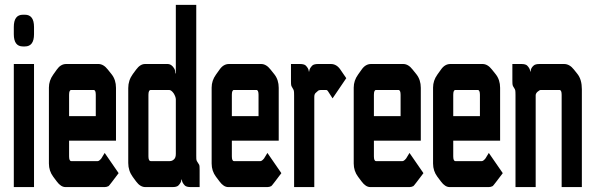

<svg xmlns="http://www.w3.org/2000/svg" viewBox="-20 -760 2397 780"><path d="M118.2 0H36.1V-500H118.2ZM81.1 -700.2Q118.2 -700.2 118.2 -650.4V-621.1Q118.2 -571.3 81.1 -571.3H73.2Q36.1 -571.3 36.1 -621.1V-650.4Q36.1 -700.2 73.2 -700.2Z M405.3 -138.7 461.9 -56.6 434.6 -20.5Q421.9 -3.9 420.9 -3.9Q413.1 0 405.3 0H246.1Q227.5 0 210.9 -22.5L196.3 -42Q178.7 -65.4 178.7 -95.7V-404.3Q178.7 -432.6 196.3 -457L210.9 -477.5Q226.6 -500 249 -500H379.9Q400.4 -500 418 -477.5L433.6 -458Q451.2 -435.5 451.2 -403.3V-188.5H260.7V-125Q260.7 -105.5 269.5 -105.5H377Q382.8 -105.5 391.6 -116.2Q394.5 -120.1 405.3 -138.7ZM369.1 -288.1V-375Q369.1 -394.5 360.4 -394.5H269.5Q260.7 -394.5 260.7 -375V-288.1Z M570.3 0Q549.8 0 533.2 -22.5L519.5 -41Q501 -66.4 501 -97.7V-402.3Q501 -433.6 519.5 -459L533.2 -477.5Q549.8 -500 569.3 -500H660.2Q677.7 -500 688.5 -480.5Q692.4 -473.6 692.4 -461.9H694.3V-740.2H777.3V-127.9Q777.3 -111.3 778.3 -109.4Q779.3 -105.5 784.2 -98.6Q788.1 -92.8 789.6 -89.8Q791 -86.9 791 -69.3V0H754.9Q738.3 0 731.4 -5.9Q718.8 -18.6 718.8 -30.3H716.8Q716.8 -18.6 704.1 -5.9Q697.3 0 680.7 0ZM667 -394.5H592.8Q583 -394.5 583 -375V-125Q583 -105.5 592.8 -105.5H669.9Q679.7 -105.5 687.5 -113.3Q694.3 -120.1 694.3 -134.8V-357.4Q693.4 -368.2 685.5 -380.9Q675.8 -394.5 667 -394.5Z M1066.4 -138.7 1123 -56.6 1095.7 -20.5Q1083 -3.9 1082 -3.9Q1074.2 0 1066.4 0H907.2Q888.7 0 872.1 -22.5L857.4 -42Q839.8 -65.4 839.8 -95.7V-404.3Q839.8 -432.6 857.4 -457L872.1 -477.5Q887.7 -500 910.2 -500H1041Q1061.5 -500 1079.1 -477.5L1094.7 -458Q1112.3 -435.5 1112.3 -403.3V-188.5H921.9V-125Q921.9 -105.5 930.7 -105.5H1038.1Q1043.9 -105.5 1052.7 -116.2Q1055.7 -120.1 1066.4 -138.7ZM1030.3 -288.1V-375Q1030.3 -394.5 1021.5 -394.5H930.7Q921.9 -394.5 921.9 -375V-288.1Z M1198.2 -500Q1214.8 -500 1221.7 -494.1Q1234.4 -481.4 1234.4 -469.7H1236.3Q1236.3 -481.4 1249 -494.1Q1255.9 -500 1272.5 -500H1324.2Q1347.7 -500 1363.3 -476.6L1386.7 -442.4L1331.1 -360.4L1313.5 -387.7Q1309.6 -394.5 1304.7 -394.5H1284.2Q1275.4 -394.5 1271.5 -390.6L1262.7 -382.8Q1256.8 -377.9 1256.8 -366.2V0H1174.8V-372.1Q1174.8 -386.7 1173.8 -391.1Q1172.9 -395.5 1168.5 -402.3Q1164.1 -409.2 1163.1 -413.1Q1162.1 -417 1162.1 -430.7V-500Z M1643.6 -138.7 1700.2 -56.6 1672.9 -20.5Q1660.2 -3.9 1659.2 -3.9Q1651.4 0 1643.6 0H1484.4Q1465.8 0 1449.2 -22.5L1434.6 -42Q1417 -65.4 1417 -95.7V-404.3Q1417 -432.6 1434.6 -457L1449.2 -477.5Q1464.8 -500 1487.3 -500H1618.2Q1638.7 -500 1656.2 -477.5L1671.9 -458Q1689.5 -435.5 1689.5 -403.3V-188.5H1499V-125Q1499 -105.5 1507.8 -105.5H1615.2Q1621.1 -105.5 1629.9 -116.2Q1632.8 -120.1 1643.6 -138.7ZM1607.4 -288.1V-375Q1607.4 -394.5 1598.6 -394.5H1507.8Q1499 -394.5 1499 -375V-288.1Z M1965.8 -138.7 2022.5 -56.6 1995.1 -20.5Q1982.4 -3.9 1981.4 -3.9Q1973.6 0 1965.8 0H1806.6Q1788.1 0 1771.5 -22.5L1756.8 -42Q1739.3 -65.4 1739.3 -95.7V-404.3Q1739.3 -432.6 1756.8 -457L1771.5 -477.5Q1787.1 -500 1809.6 -500H1940.4Q1960.9 -500 1978.5 -477.5L1994.1 -458Q2011.7 -435.5 2011.7 -403.3V-188.5H1821.3V-125Q1821.3 -105.5 1830.1 -105.5H1937.5Q1943.4 -105.5 1952.1 -116.2Q1955.1 -120.1 1965.8 -138.7ZM1929.7 -288.1V-375Q1929.7 -394.5 1920.9 -394.5H1830.1Q1821.3 -394.5 1821.3 -375V-288.1Z M2271.5 -500Q2293.9 -500 2311.5 -477.5L2326.2 -459Q2343.8 -436.5 2343.8 -397.5V0H2261.7V-375Q2261.7 -394.5 2252.9 -394.5H2176.8Q2171.9 -394.5 2163.1 -386.7Q2156.2 -379.9 2156.2 -373V0H2074.2V-374Q2074.2 -388.7 2073.2 -393.1Q2072.3 -397.5 2067.9 -403.8Q2063.5 -410.2 2062.5 -414.6Q2061.5 -418.9 2061.5 -433.6V-500H2097.7Q2114.3 -500 2121.1 -494.1Q2133.8 -481.4 2133.8 -469.7H2135.7Q2135.7 -483.4 2148.4 -494.1Q2155.3 -500 2171.9 -500Z"/></svg>

Font: Vancouver Drive
Style: Bold
Weight: 700
Designer: Valery Zaveryaev
Foundry: Cyreal (www.cyreal.org)
Version: Version 1.01